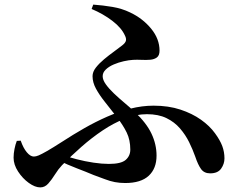

<svg xmlns="http://www.w3.org/2000/svg" viewBox="-20 -785 1040 834"><path d="M524 10Q500 10 479 6Q458 2 436 -6.5Q414 -15 386 -25Q353 -39 313.5 -54Q274 -69 233 -89L247 -113Q276 -103 312.5 -93.5Q349 -84 386 -78.5Q423 -73 453 -73Q506 -73 526 -90.5Q546 -108 546 -135Q546 -177 530.5 -209Q515 -241 487 -277Q459 -313 435.5 -342.5Q412 -372 397 -399.5Q382 -427 382 -454Q382 -473 396.5 -491.5Q411 -510 432 -527.5Q453 -545 474.5 -560.5Q496 -576 511 -588Q525 -599 527 -608.5Q529 -618 523 -630Q508 -664 468 -694.5Q428 -725 378 -746L385 -765Q427 -762 468.5 -755Q510 -748 545 -731Q600 -705 636.5 -660.5Q673 -616 673 -565Q673 -544 661.5 -535.5Q650 -527 632.5 -525.5Q615 -524 595 -525Q575 -526 558 -525Q540 -524 517.5 -519Q495 -514 474 -505Q453 -496 439.5 -483Q426 -470 426 -454Q426 -438 439.5 -419Q453 -400 474.5 -379.5Q496 -359 520.5 -338.5Q545 -318 565 -299Q616 -251 638 -204.5Q660 -158 660 -109Q660 -53 626 -21.5Q592 10 524 10ZM155 29Q132 29 105 9.5Q78 -10 58.5 -40Q39 -70 39 -100Q39 -118 43 -138Q47 -158 53 -173L70 -174Q81 -142 96.5 -123.5Q112 -105 127 -105Q136 -105 148 -110Q160 -115 184.5 -129Q209 -143 251 -170Q297 -200 346 -228Q395 -256 445 -278Q495 -300 546 -313Q597 -326 647 -326Q712 -326 763.5 -309Q815 -292 853 -265Q891 -238 914 -206Q936 -176 945.5 -150.5Q955 -125 955 -97Q955 -73 940.5 -52.5Q926 -32 893 -32Q867 -32 853.5 -50.5Q840 -69 828 -105Q817 -136 801.5 -167.5Q786 -199 762 -227Q738 -255 703 -272Q668 -289 618 -289Q571 -289 522 -269.5Q473 -250 426 -218.5Q379 -187 334 -147.5Q289 -108 249 -67Q233 -50 219 -27.5Q205 -5 190 12Q175 29 155 29Z"/></svg>

Font: Noto Serif SC ExtraLight
Style: Bold
Weight: 700
Version: Version 2.002-H1;hotconv 1.1.0;makeotfexe 2.6.0